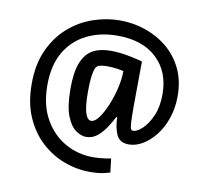

<svg xmlns="http://www.w3.org/2000/svg" viewBox="-81 -792 997 920"><g transform="rotate(10 417.5 -332.0)"><path d="M413 38Q349 38 287.5 15Q226 -8 176 -54Q126 -100 96 -169Q66 -238 66 -330Q66 -425 98 -495Q130 -565 182.5 -611Q235 -657 300 -679.5Q365 -702 431 -702Q495 -702 555 -681.5Q615 -661 662.5 -621.5Q710 -582 737.5 -524.5Q765 -467 765 -392Q765 -334 748 -284.5Q731 -235 703 -199.5Q675 -164 641.5 -144Q608 -124 574 -124Q531 -124 515 -156.5Q499 -189 497 -243H493Q483 -223 465 -194.5Q447 -166 422.5 -145Q398 -124 366 -124Q343 -124 316.5 -142Q290 -160 271.5 -206.5Q253 -253 253 -340Q253 -420 271.5 -466Q290 -512 325 -531.5Q360 -551 411 -551Q447 -551 483 -545Q519 -539 543.5 -532.5Q568 -526 568 -526Q568 -526 567.5 -504.5Q567 -483 567 -449Q567 -415 566.5 -377Q566 -339 566 -307Q566 -255 567.5 -230.5Q569 -206 572.5 -199Q576 -192 583 -192Q602 -192 627.5 -215.5Q653 -239 672.5 -283Q692 -327 692 -389Q692 -498 623 -563Q554 -628 432 -628Q349 -628 283 -595.5Q217 -563 179 -498.5Q141 -434 141 -337Q141 -239 179.5 -171.5Q218 -104 280.5 -69Q343 -34 416 -34Q448 -34 475.5 -38.5Q503 -43 503 -43L511 24Q511 24 484 31Q457 38 413 38ZM377 -204Q395 -204 414 -230Q433 -256 450 -296.5Q467 -337 477.5 -382Q488 -427 488 -466Q480 -468 457.5 -471.5Q435 -475 409 -475Q370 -475 359 -465Q349 -457 343.5 -424Q338 -391 338 -338Q338 -267 348.5 -235.5Q359 -204 377 -204Z"/></g></svg>

Font: Ruda
Style: Regular
Weight: 400
Designer: Mariela Monsalve and Angelina Sanchez
Foundry: Mariela Monsalve and Angelina Sanchez
Version: Version 2.000